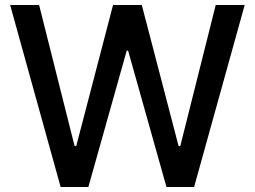

<svg xmlns="http://www.w3.org/2000/svg" viewBox="-20 -747 1018 767"><path d="M222.2 0 20.5 -727.1H136.2L277.8 -164.1H284.7L431.6 -727.1H546.4L693.4 -163.6H700.2L841.8 -727.1H957.5L755.4 0H645L491.7 -544.9H486.3L333 0Z"/></svg>

Font: Karasuma Gothic
Style: Regular
Weight: 500
Designer: Rasmus Andersson / Ryoko Nishizuka
Foundry: Genbu
Version: Version 1.00